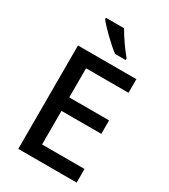

<svg xmlns="http://www.w3.org/2000/svg" viewBox="-225 -1045 1008 1148"><g transform="rotate(30 278.5 -470.5)"><path d="M282 -941H157V-931C185 -894 265 -816 312 -781H385V-793C353 -830 307 -896 282 -941ZM498 0V-94H205V-326H480V-419H205V-620H498V-714H95V0Z"/></g></svg>

Font: Noto Sans Balinese Medium
Style: Regular
Weight: 500
Designer: Aditya Bayu, David Williams
Foundry: David Williams
Version: Version 2.005